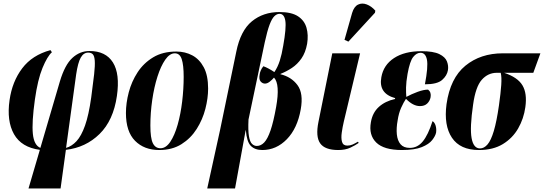

<svg xmlns="http://www.w3.org/2000/svg" viewBox="-20 -837 3071 1084"><path d="M141 227 205 9Q101 -5 59 -79.5Q17 -154 34 -272Q49 -377 105.5 -451.5Q162 -526 265 -554L273 -542Q247 -519 220 -453.5Q193 -388 177 -275Q159 -146 165.5 -81.5Q172 -17 208 -2L318 -377Q346 -471 388.5 -510Q431 -549 485 -549Q577 -549 617.5 -484.5Q658 -420 640 -295Q620 -157 542 -80.5Q464 -4 352 9L322 227ZM410 -417 353 -2Q385 -11 412 -40Q439 -69 460 -128Q481 -187 495 -287Q506 -368 511.5 -418Q517 -468 515 -494.5Q513 -521 504 -530.5Q495 -540 478 -540Q452 -540 436 -512Q420 -484 410 -417Z M879 10Q794 10 742.5 -42Q691 -94 691 -199Q691 -255 707 -316Q723 -377 757 -429Q791 -481 845 -513.5Q899 -546 976 -546Q1025 -546 1065.5 -524.5Q1106 -503 1130.5 -457Q1155 -411 1155 -337Q1155 -283 1139.5 -222.5Q1124 -162 1090.5 -109Q1057 -56 1004.5 -23Q952 10 879 10ZM886 0Q917 0 941.5 -36.5Q966 -73 983 -133Q1000 -193 1008.5 -264Q1017 -335 1017 -403Q1017 -470 1006 -503Q995 -536 967 -536Q938 -536 913 -500Q888 -464 869 -404.5Q850 -345 839.5 -272.5Q829 -200 829 -128Q829 -57 843 -28.5Q857 0 886 0Z M1150 227 1222 -101 1314 -545Q1338 -664 1402 -716.5Q1466 -769 1558 -769Q1626 -769 1662.5 -745Q1699 -721 1710.5 -680Q1722 -639 1714 -590Q1705 -540 1682 -507Q1659 -474 1628 -453.5Q1597 -433 1564 -420L1563 -418Q1625 -403 1659.5 -356.5Q1694 -310 1678 -220Q1659 -112 1599.5 -51Q1540 10 1461 10Q1419 10 1396 -13.5Q1373 -37 1368 -102H1367L1307 227ZM1430 -13Q1453 -13 1472 -33Q1491 -53 1507.5 -101Q1524 -149 1539 -233Q1562 -362 1527 -399Q1517 -387 1503 -376Q1489 -365 1476 -365Q1462 -365 1451.5 -377Q1441 -389 1446 -417Q1447 -426 1452 -438.5Q1457 -451 1467 -463Q1479 -459 1496 -450Q1513 -441 1529 -430Q1548 -458 1559.5 -494Q1571 -530 1579 -579Q1597 -679 1591 -719Q1585 -759 1558 -759Q1543 -759 1529 -745.5Q1515 -732 1502 -697.5Q1489 -663 1475 -599L1383 -162Q1380 -100 1385.5 -68Q1391 -36 1403 -24.5Q1415 -13 1430 -13Z M1890 10Q1814 10 1787.5 -28Q1761 -66 1778 -149L1856 -536H2013L1921 -150Q1914 -120 1909.5 -88.5Q1905 -57 1911 -36Q1917 -15 1941 -15Q1957 -15 1970.5 -21Q1984 -27 2001 -37L2005 -30Q1987 -17 1958.5 -3.5Q1930 10 1890 10ZM1947 -602 1925 -612 1968 -764Q1979 -800 2001.5 -811Q2024 -822 2050.5 -812Q2077 -802 2099 -777L2097 -765Z M2249 10Q2147 10 2104 -32.5Q2061 -75 2074 -147Q2083 -201 2119 -233.5Q2155 -266 2210 -278L2211 -283Q2116 -309 2133 -401Q2145 -470 2204.5 -509Q2264 -548 2359 -548Q2427 -548 2460.5 -531.5Q2494 -515 2503.5 -490Q2513 -465 2509 -441Q2504 -410 2476 -385.5Q2448 -361 2379 -361Q2398 -460 2390.5 -499.5Q2383 -539 2354 -539Q2332 -539 2313 -515.5Q2294 -492 2281 -420Q2273 -374 2272.5 -343.5Q2272 -313 2274 -290Q2304 -306 2338 -318.5Q2372 -331 2397 -331Q2416 -316 2411 -288Q2407 -267 2392 -252.5Q2377 -238 2351 -238Q2312 -238 2272 -279Q2259 -260 2245 -229Q2231 -198 2225 -157Q2217 -114 2220.5 -78.5Q2224 -43 2241.5 -22.5Q2259 -2 2294 -2Q2337 -2 2367 -38.5Q2397 -75 2422 -153Q2434 -146 2439.5 -127.5Q2445 -109 2442 -88Q2438 -69 2420 -46Q2402 -23 2361.5 -6.5Q2321 10 2249 10Z M2684 10Q2578 10 2531.5 -59.5Q2485 -129 2501 -249Q2522 -396 2607.5 -466Q2693 -536 2819 -536H3031L2991 -426H2826Q2902 -401 2929.5 -355.5Q2957 -310 2946 -232Q2937 -167 2905.5 -112Q2874 -57 2819 -23.5Q2764 10 2684 10ZM2690 1Q2713 1 2732.5 -21.5Q2752 -44 2768 -97.5Q2784 -151 2797 -242Q2807 -313 2810 -357.5Q2813 -402 2807 -426H2785Q2735 -426 2700 -386.5Q2665 -347 2651 -246Q2632 -116 2642.5 -57.5Q2653 1 2690 1Z"/></svg>

Font: Noto Serif Display ExtraCondensed ExtraBold
Style: Italic
Weight: 800
Width: 2
Italic angle: -12°
Designer: Monotype Design Team
Foundry: Monotype Imaging Inc.
Version: Version 2.009